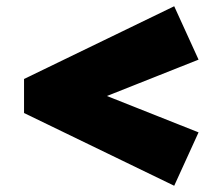

<svg xmlns="http://www.w3.org/2000/svg" viewBox="-20 -569 703 615"><path d="M538 26 57 -207V-316L538 -549L616 -378L218 -220V-303L616 -145Z"/></svg>

Font: Lexend Giga Black
Style: Regular
Weight: 900
Designer: Bonnie Shaver-Troup, Thomas Jockin
Foundry: Lexend
Version: Version 1.007